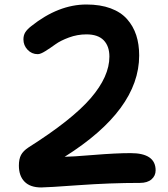

<svg xmlns="http://www.w3.org/2000/svg" viewBox="-20 -824 740 844"><path d="M161.1 0Q112.8 0 87.9 -25.4Q63 -50.8 63 -96.2Q63 -125 72.5 -142.8Q82 -160.6 105 -175.8Q296.4 -296.9 378.7 -392.3Q460.9 -487.8 460.9 -575.2Q460.9 -621.1 435.8 -647Q410.6 -672.9 359.9 -672.9Q320.3 -672.9 283.2 -659.2Q246.1 -645.5 223.9 -629.4Q201.7 -613.3 179.9 -599.6Q158.2 -585.9 146 -585.9Q119.6 -585.9 101.3 -605.2Q83 -624.5 83 -650.9Q83 -668.5 90.8 -681.4Q98.6 -694.3 117.2 -709Q236.8 -804.2 359.9 -804.2Q420.9 -804.2 466.3 -787.4Q511.7 -770.5 538.8 -739.7Q565.9 -709 578.9 -669.2Q591.8 -629.4 591.8 -580.1Q591.8 -340.8 264.2 -134.8Q292.5 -134.8 390.6 -142.8Q488.8 -150.9 554.2 -150.9Q664.1 -150.9 664.1 -75.2Q664.1 -51.3 646 -35.6Q627.9 -20 595.2 -20Q464.8 -20 325.9 -10Q187 0 161.1 0Z"/></svg>

Font: Shantell Sans Irregular Bouncy
Style: Regular
Weight: 600
Designer: Stephen Nixon, Anya Danilova, Shantell Martin
Foundry: Arrow Type
Version: Version 1.006;[9816181b4]